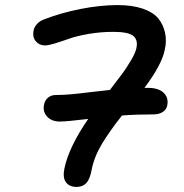

<svg xmlns="http://www.w3.org/2000/svg" viewBox="-20 -693 727 760"><path d="M283.2 46.9Q254.4 46.9 241 28.3Q227.5 9.8 234.9 -25.9Q252 -109.9 329.1 -222.2Q243.2 -211.9 216.8 -211.9Q184.6 -211.9 167 -231Q149.4 -250 153.8 -275.9Q156.7 -294.9 169.4 -305.9Q182.1 -316.9 200.2 -316.9Q231 -316.9 264.4 -320.1Q297.9 -323.2 343 -328.9Q388.2 -334.5 415 -336.9Q451.7 -384.8 466.1 -404.3Q480.5 -423.8 498.5 -454.1Q516.6 -484.4 520 -502.9Q526.9 -535.6 507.1 -551.3Q487.3 -566.9 428.2 -566.9Q377.9 -566.9 330.3 -558.6Q282.7 -550.3 254.2 -540Q225.6 -529.8 198.7 -521.5Q171.9 -513.2 158.2 -513.2Q135.3 -513.2 121.6 -529.8Q107.9 -546.4 112.8 -571.8Q115.2 -585 125.5 -596.9Q135.7 -608.9 151.9 -615.2Q220.7 -642.1 298.8 -657.5Q377 -672.9 445.8 -672.9Q503.9 -672.9 545.2 -658.7Q586.4 -644.5 606.2 -620.4Q626 -596.2 633.3 -563.5Q640.6 -530.8 631.8 -494.1Q620.1 -436.5 551.8 -345.2H565.9Q607.4 -345.2 627.7 -325.9Q647.9 -306.6 642.1 -275.9Q639.2 -259.8 624.5 -250Q609.9 -240.2 587.9 -240.2Q517.1 -240.2 462.9 -235.8Q414.1 -174.3 383.5 -123.5Q353 -72.8 342.8 -21Q335.9 16.6 321.5 31.7Q307.1 46.9 283.2 46.9Z"/></svg>

Font: Shantell Sans Bouncy
Style: Italic
Weight: 500
Italic angle: -11.31°
Designer: Stephen Nixon, Anya Danilova, Shantell Martin
Foundry: Arrow Type
Version: Version 1.006;[9816181b4]